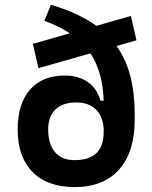

<svg xmlns="http://www.w3.org/2000/svg" viewBox="-20 -760 626 790"><path d="M287.6 9.8Q175.3 9.8 114 -52.2Q52.7 -114.3 52.7 -227.1Q52.7 -333 103.3 -391.1Q153.8 -449.2 247.1 -449.2Q302.7 -449.2 341.6 -422.1Q380.4 -395 393.1 -345.7H406.7Q402.8 -464.4 352.1 -540.5L138.2 -479.5L115.2 -579.6L267.1 -623Q223.1 -652.3 162.6 -674.3L189.5 -740.2Q303.2 -707 376.5 -653.8L518.6 -694.3L541.5 -594.2L459.5 -570.8Q498 -517.1 516.1 -447.5Q534.2 -377.9 534.2 -290V-266.6Q534.2 -134.8 470 -62.5Q405.8 9.8 287.6 9.8ZM286.6 -101.1Q400.4 -101.1 406.2 -204.6L406.7 -228.5Q403.8 -281.2 374.5 -309.8Q345.2 -338.4 293.5 -338.4Q237.8 -338.4 208 -309.6Q178.2 -280.8 178.2 -227.1Q178.2 -167 206.3 -134Q234.4 -101.1 286.6 -101.1Z"/></svg>

Font: Caskaydia Cove SemiBold
Style: Regular
Weight: 600
Monospace: yes
Designer: Aaron Bell
Foundry: Saja Typeworks
Version: Version 4.300; ttfautohint (v1.8.3)